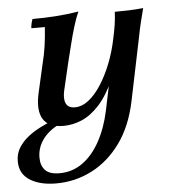

<svg xmlns="http://www.w3.org/2000/svg" viewBox="-92 -508 684 779"><g transform="rotate(-5 249.5 -118.5)"><path d="M388 -343H417Q395 -242 365.5 -176.5Q336 -111 301.5 -73.5Q267 -36 230 -20.5Q193 -5 156 -5Q95 -5 73 -41Q51 -77 66 -145L93 -264Q102 -299 107 -333.5Q112 -368 115 -411H60Q60 -419 62.5 -430Q65 -441 68 -448Q115 -448 161 -451Q207 -454 256 -462Q245 -438 234 -401.5Q223 -365 214 -328Q205 -291 198 -264L171 -149Q163 -115 172 -95.5Q181 -76 208 -76Q237 -76 264 -97Q291 -118 315 -155Q339 -192 358 -240Q377 -288 388 -343ZM403 -448Q433 -448 461 -449Q489 -450 519 -453Q511 -422 504.5 -395.5Q498 -369 493 -342L439 -81Q418 20 368.5 88Q319 156 251 190.5Q183 225 106 225Q40 225 -1 199Q-42 173 -42 122Q-42 91 -27 67Q-12 43 11.5 24.5Q35 6 62 -7.5Q89 -21 112 -30L137 -12Q94 9 70.5 42Q47 75 47 115Q47 147 64.5 166Q82 185 123 185Q175 185 216.5 155.5Q258 126 287.5 72.5Q317 19 332 -51L357 -171L356 -191L388 -343Q394 -370 398 -396Q402 -422 403 -448Z"/></g></svg>

Font: Poltawski Nowy Medium
Style: Italic
Weight: 500
Italic angle: -12°
Version: Version 1.001;gftools[0.9.25]